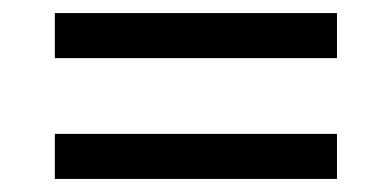

<svg xmlns="http://www.w3.org/2000/svg" viewBox="-20 -398 600 294"><path d="M496 -309V-378H64V-309ZM496 -124V-193H64V-124Z"/></svg>

Font: Sunflower Light
Style: Regular
Weight: 300
Designer: JIKJI
Foundry: JIKJI
Version: Version 1.00